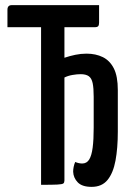

<svg xmlns="http://www.w3.org/2000/svg" viewBox="-20 -720 522 748"><path d="M337 8Q300 8 283 -9.5Q266 -27 265 -51Q265 -60 267 -70Q269 -80 273 -89Q280 -86 287 -84.5Q294 -83 300 -83Q318 -83 327.5 -98.5Q337 -114 341 -145Q345 -176 345 -222V-343Q345 -377 341 -396Q337 -415 326 -423Q315 -431 294 -431Q280 -431 262.5 -428Q245 -425 231 -418V-17Q231 -9 227 -5.5Q223 -2 204 -1Q185 0 140 0V-614H9V-682Q9 -700 26 -700H366V-632Q366 -622 362.5 -618Q359 -614 349 -614H231V-495Q252 -502 273.5 -506.5Q295 -511 317 -511Q353 -511 380.5 -497.5Q408 -484 423.5 -453.5Q439 -423 439 -369V-207Q439 -143 430 -94.5Q421 -46 399 -19Q377 8 337 8Z"/></svg>

Font: Yanone Kaffeesatz Medium
Style: Regular
Weight: 500
Designer: Yanone (Cyrillic: Daniel Pouzeot, Huerta Tipografica, and Cyreal)
Foundry: Yanone
Version: Version 2.003